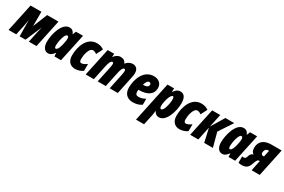

<svg xmlns="http://www.w3.org/2000/svg" viewBox="101 -1813 4878 3303"><g transform="rotate(30 2540.0 -161.5)"><path d="M-13 0H139L188 -229C193 -259 197 -288 202 -318H203L207 0H323L459 -318H460C452 -286 445 -255 437 -223L390 0H542L659 -553H434L321 -272H319L320 -553H105Z M774 10C825 10 856 -23 890 -66H894L898 0H1029L1147 -553H1006L980 -487H977C957 -543 920 -563 878 -563C726 -563 659 -298 659 -156C659 -54 703 10 774 10ZM847 -126C833 -126 825 -145 825 -181C825 -252 861 -423 911 -423C931 -423 941 -406 941 -370C941 -351 939 -327 925 -265C913 -209 889 -126 847 -126Z M1310 10C1368 10 1428 -13 1464 -40V-177C1421 -145 1384 -129 1354 -129C1329 -129 1317 -152 1317 -195C1317 -259 1343 -424 1423 -424C1447 -424 1477 -411 1497 -393L1562 -520C1521 -549 1477 -563 1421 -563C1222 -563 1151 -336 1151 -170C1151 -60 1208 10 1310 10Z M1519 0H1681L1743 -293C1753 -344 1776 -418 1811 -418C1826 -418 1833 -407 1833 -384C1833 -365 1828 -335 1822 -306L1757 0H1918L1980 -292C1991 -344 2010 -418 2048 -418C2063 -418 2070 -406 2070 -381C2070 -363 2066 -335 2060 -306L1996 0H2157L2231 -353C2239 -386 2243 -417 2243 -441C2243 -518 2203 -563 2131 -563C2083 -563 2036 -536 2003 -495H2000C1982 -541 1948 -563 1890 -563C1841 -563 1797 -534 1767 -490H1763L1766 -553H1637Z M2457 10C2516 10 2572 -1 2631 -40V-160C2576 -129 2543 -120 2495 -120C2454 -120 2433 -139 2433 -193C2433 -202 2434 -214 2436 -225H2446C2604 -225 2714 -285 2714 -419C2714 -506 2649 -562 2555 -562C2355 -562 2275 -349 2275 -176C2275 -60 2344 10 2457 10ZM2460 -339C2479 -408 2505 -436 2532 -436C2552 -436 2567 -423 2567 -403C2567 -366 2547 -339 2462 -339Z M2657 240H2817L2862 30C2865 13 2871 -21 2875 -58H2878C2896 -15 2931 10 2975 10C3120 10 3195 -237 3195 -396C3195 -510 3150 -563 3080 -563C3034 -563 2996 -542 2958 -483H2954L2956 -553H2825ZM2943 -130C2923 -130 2913 -147 2913 -184C2913 -249 2951 -427 3007 -427C3021 -427 3029 -409 3029 -372C3029 -295 2992 -130 2943 -130Z M3385 10C3443 10 3503 -13 3539 -40V-177C3496 -145 3459 -129 3429 -129C3404 -129 3392 -152 3392 -195C3392 -259 3418 -424 3498 -424C3522 -424 3552 -411 3572 -393L3637 -520C3596 -549 3552 -563 3496 -563C3297 -563 3226 -336 3226 -170C3226 -60 3283 10 3385 10Z M3594 0H3756L3813 -268L3873 0H4046L3971 -280L4151 -553H3975L3818 -293L3873 -553H3712Z M4233 10C4284 10 4315 -23 4349 -66H4353L4357 0H4488L4606 -553H4465L4439 -487H4436C4416 -543 4379 -563 4337 -563C4185 -563 4118 -298 4118 -156C4118 -54 4162 10 4233 10ZM4306 -126C4292 -126 4284 -145 4284 -181C4284 -252 4320 -423 4370 -423C4390 -423 4400 -406 4400 -370C4400 -351 4398 -327 4384 -265C4372 -209 4348 -126 4306 -126Z M4616 9C4687 9 4742 -10 4772 -98C4807 -201 4821 -207 4851 -207H4858L4815 0H4976L5093 -553H4889C4760 -553 4659 -496 4659 -359C4659 -296 4680 -272 4707 -252C4662 -238 4648 -210 4634 -161C4624 -129 4605 -122 4581 -122C4572 -122 4563 -124 4555 -126V0C4565 4 4585 9 4616 9ZM4860 -312C4830 -312 4822 -334 4822 -358C4822 -392 4842 -439 4889 -439H4908L4881 -312Z"/></g></svg>

Font: Noto Sans UI Condensed Black
Style: Italic
Weight: 900
Width: 3
Italic angle: -192°
Designer: Monotype Design Team
Foundry: Monotype Imaging Inc.
Version: Version 1.901